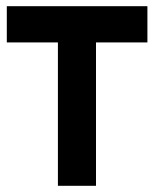

<svg xmlns="http://www.w3.org/2000/svg" viewBox="-20 -600 501 620"><path d="M2 -463H167V0H290V-463H456V-580H2Z"/></svg>

Font: Charger Pro
Style: UltraNar
Weight: 900
Designer: Jasper
Foundry: Cannot Into Space Fonts
Version: Version 1.09